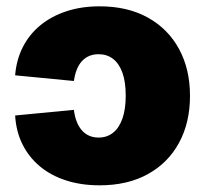

<svg xmlns="http://www.w3.org/2000/svg" viewBox="-20 -564 636 595"><path d="M288.6 10.3Q231.4 10.3 184.6 -4.9Q137.7 -20 103.5 -48.6Q69.3 -77.1 49.6 -116.9Q29.8 -156.7 26.9 -206.1L209 -223.6Q211.4 -203.1 217.8 -187Q224.1 -170.9 233.9 -159.9Q243.7 -148.9 256.6 -143.3Q269.5 -137.7 285.6 -137.7Q311.5 -137.7 330.3 -152.6Q349.1 -167.5 359.4 -196.5Q369.6 -225.6 369.6 -267.6Q369.6 -310.1 359.4 -338.6Q349.1 -367.2 330.3 -381.6Q311.5 -396 285.6 -396Q269.5 -396 256.6 -390.6Q243.7 -385.3 233.9 -374.5Q224.1 -363.8 218 -348.4Q211.9 -333 209 -313L26.9 -330.6Q30.8 -378.9 50.8 -418.2Q70.8 -457.5 105 -485.6Q139.2 -513.7 185.8 -529.1Q232.4 -544.4 288.6 -544.4Q375.5 -544.4 438.2 -509.5Q501 -474.6 534.9 -412.1Q568.8 -349.6 568.8 -267.1Q568.8 -184.1 534.9 -121.6Q501 -59.1 438.2 -24.4Q375.5 10.3 288.6 10.3Z"/></svg>

Font: Inter 20pt Black
Style: Regular
Weight: 900
Version: Version 4.001;git-66647c0bb